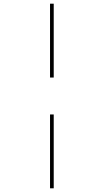

<svg xmlns="http://www.w3.org/2000/svg" viewBox="-20 -780 563 1040"><path d="M251 -360V-760H271V-360ZM251 240V-160H271V240Z"/></svg>

Font: Noto Serif Display SemiCondensed ExtraBold
Style: Regular
Weight: 800
Width: 4
Designer: Monotype Design Team
Foundry: Monotype Imaging Inc.
Version: Version 2.009